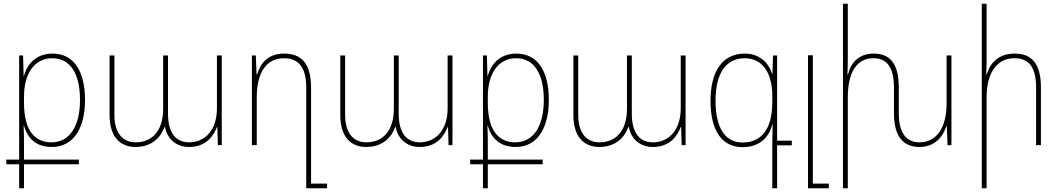

<svg xmlns="http://www.w3.org/2000/svg" viewBox="-20 -780 5693 1032"><path d="M83 232H109V103H404V78H109V2C109 -30 109 -65 107 -104H109C129 -34 176 10 259 10C372 10 437 -87 437 -243C437 -396 377 -492 263 -492C177 -492 127 -439 109 -372H107L104 -482H83V78H14V103H83ZM257 -15C167 -15 109 -78 109 -228V-260C109 -383 164 -467 261 -467C359 -467 410 -382 410 -243C410 -97 351 -15 257 -15Z M708 10C791 10 842 -36 864 -97H867C879 -32 928 10 996 10C1088 10 1127 -49 1146 -97H1148L1151 0H1172V-482H1146V-198C1146 -82 1083 -15 996 -15C933 -15 883 -56 883 -169V-482H857V-197C857 -74 796 -15 709 -15C645 -15 595 -58 595 -163V-482H569V-162C569 -44 626 10 708 10Z M1626 232H1738V207H1652V-310C1652 -441 1597 -492 1508 -492C1421 -492 1381 -442 1362 -380H1359L1355 -482H1334V0H1360V-256C1360 -396 1416 -467 1506 -467C1581 -467 1626 -423 1626 -309Z M1948 10C2031 10 2082 -36 2104 -97H2107C2119 -32 2168 10 2236 10C2328 10 2367 -49 2386 -97H2388L2391 0H2412V-482H2386V-198C2386 -82 2323 -15 2236 -15C2173 -15 2123 -56 2123 -169V-482H2097V-197C2097 -74 2036 -15 1949 -15C1885 -15 1835 -58 1835 -163V-482H1809V-162C1809 -44 1866 10 1948 10Z M2576 232H2602V103H2897V78H2602V2C2602 -30 2602 -65 2600 -104H2602C2622 -34 2669 10 2752 10C2865 10 2930 -87 2930 -243C2930 -396 2870 -492 2756 -492C2670 -492 2620 -439 2602 -372H2600L2597 -482H2576V78H2507V103H2576ZM2750 -15C2660 -15 2602 -78 2602 -228V-260C2602 -383 2657 -467 2754 -467C2852 -467 2903 -382 2903 -243C2903 -97 2844 -15 2750 -15Z M3201 10C3284 10 3335 -36 3357 -97H3360C3372 -32 3421 10 3489 10C3581 10 3620 -49 3639 -97H3641L3644 0H3665V-482H3639V-198C3639 -82 3576 -15 3489 -15C3426 -15 3376 -56 3376 -169V-482H3350V-197C3350 -74 3289 -15 3202 -15C3138 -15 3088 -58 3088 -163V-482H3062V-162C3062 -44 3119 10 3201 10Z M4131 232H4157V1H4236V-24H4157V-482H4135L4132 -383H4130C4111 -445 4060 -492 3983 -492C3856 -492 3799 -386 3799 -239C3799 -78 3860 11 3971 11C4058 11 4111 -36 4131 -110H4133C4132 -79 4131 -35 4131 -9ZM3971 -14C3879 -14 3826 -90 3826 -239C3826 -384 3881 -467 3983 -467C4078 -467 4131 -388 4131 -267V-230C4131 -89 4075 -14 3971 -14Z M4323 232H4435V207H4349V-483H4323Z M5068 -482V-226C5068 -86 5009 -15 4923 -15C4855 -15 4811 -59 4811 -173V-310C4811 -441 4761 -492 4677 -492C4596 -492 4554 -444 4538 -380H4535C4536 -409 4537 -432 4537 -462V-760H4511V232H4537V-256C4537 -396 4588 -467 4674 -467C4744 -467 4785 -423 4785 -309V-172C4785 -41 4839 10 4922 10C5002 10 5046 -40 5067 -102H5069L5073 0H5094V-482Z M5283 -760H5257V232H5283V-256C5283 -396 5343 -467 5433 -467C5507 -467 5549 -423 5549 -309V0H5575V-310C5575 -441 5523 -492 5434 -492C5350 -492 5302 -444 5284 -380H5281C5282 -409 5283 -432 5283 -462Z"/></svg>

Font: Noto Sans Armenian SemiCondensed Thin
Style: Regular
Weight: 100
Width: 4
Designer: Monotype Design Team
Foundry: Monotype Imaging Inc.
Version: Version 2.008